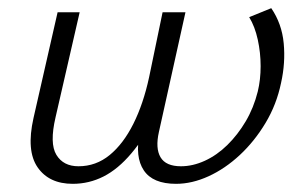

<svg xmlns="http://www.w3.org/2000/svg" viewBox="-20 -443 754 470"><path d="M158 7Q100 7 72 -33.5Q44 -74 62 -154L121 -413H175L116 -156Q101 -92 118 -64Q135 -36 172 -36Q215 -36 248.5 -63.5Q282 -91 306.5 -140Q331 -189 345 -254L378 -413H434L369 -120Q360 -80 373 -58Q386 -36 423 -36Q452 -36 481.5 -49.5Q511 -63 536.5 -88Q562 -113 581.5 -146Q601 -179 611 -219Q618 -248 618 -281Q618 -314 611 -346Q604 -378 590 -401L644 -423Q670 -385 674.5 -337Q679 -289 668 -240Q657 -187 630 -142Q603 -97 567 -63.5Q531 -30 490.5 -11.5Q450 7 411 7Q354 7 332 -26Q310 -59 322 -117L340 -199L366 -165Q334 -106 301.5 -67.5Q269 -29 233.5 -11Q198 7 158 7Z"/></svg>

Font: Ysabeau Infant Light
Style: Italic
Weight: 300
Italic angle: -12°
Designer: Christian Thalmann (Catharsis Fonts)
Version: Version 2.001;gftools[0.9.30]; featfreeze: ss01,ss02,lnum